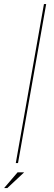

<svg xmlns="http://www.w3.org/2000/svg" viewBox="-54 -805 267 948"><path d="M24 0 163 -785H174L35 0ZM-33.7 123.5 32.8 45.9H65.2L-17.9 123.5Z"/></svg>

Font: Anybody ExtraExpanded Thin
Style: Italic
Weight: 100
Width: 8
Italic angle: -10°
Designer: Tyler Finck
Foundry: Etcetera Type Company
Version: Version 1.010; ttfautohint (v1.8.3) -l 8 -r 50 -G 200 -x 14 